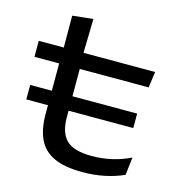

<svg xmlns="http://www.w3.org/2000/svg" viewBox="-96 -702 752 801"><g transform="rotate(15 279.5 -301.5)"><path d="M330.5 13.5Q253 13.5 207 -8Q161 -29.5 140.5 -72.8Q120 -116 120 -181.5V-425.5H209V-190.5Q209 -124.5 240.8 -93Q272.5 -61.5 351 -61.5Q395.5 -61.5 437.8 -71.2Q480 -81 517 -99.5L508 -22.5Q473 -6 427.5 3.8Q382 13.5 330.5 13.5ZM26.5 -219V-281.5H488.5V-219ZM13.5 -399.5V-468.5H516L506.5 -399.5ZM121.5 -460 121 -606 210 -615.5 206.5 -460Z"/></g></svg>

Font: Anek Latin Expanded
Style: Regular
Weight: 400
Width: 7
Designer: Yesha Goshar
Foundry: Ek Type
Version: Version 1.003